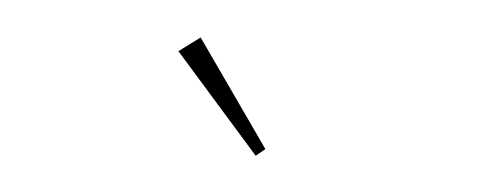

<svg xmlns="http://www.w3.org/2000/svg" viewBox="-28 -802 656 263"><g transform="rotate(-5 300.0 -671.0)"><path d="M222 -739 254 -755 329 -595 315 -587Z"/></g></svg>

Font: IBM Plex Serif ExtraLight
Style: Italic
Weight: 200
Italic angle: -14°
Designer: Mike Abbink, Paul van der Laan, Pieter van Rosmalen
Foundry: Bold Monday
Version: Version 2.5